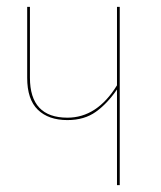

<svg xmlns="http://www.w3.org/2000/svg" viewBox="-20 -538 468 558"><path d="M328 -518V0H320V-278Q292 -237 258.5 -213Q225 -189 176 -189Q121 -189 90 -219Q59 -249 59 -312V-518H67V-312Q67 -196 176 -196Q262 -196 320 -290V-518Z"/></svg>

Font: Fira Sans Compressed Eight
Style: Regular
Weight: 100
Width: 1
Designer: bBox Type GmbH & Carrois Corporate GbR & Edenspiekermann AG
Foundry: bBox Type GmbH & Carrois Corporate GbR & Edenspiekermann AG
Version: Version 4.301